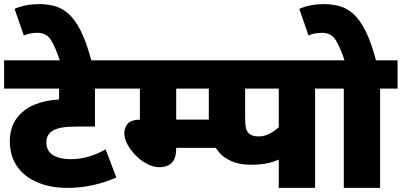

<svg xmlns="http://www.w3.org/2000/svg" viewBox="-20 -916 1958 936"><path d="M574 -484H443V-299H361Q309 -299 283.5 -294.5Q258 -290 241 -281Q206 -262 206 -223Q206 -179 239 -159.5Q272 -140 324 -140Q372 -140 415.5 -153.5Q459 -167 495 -188L547 -51Q495 -27 433 -13.5Q371 0 310 0Q227 0 163.5 -26.5Q100 -53 64 -104Q28 -155 28 -227Q28 -293 60 -337.5Q92 -382 146.5 -405Q201 -428 268 -431V-484H0V-622H574Z M274 -615Q249 -690 227 -723Q205 -756 163 -756Q124 -756 96 -743L51 -873Q105 -896 171 -896Q209 -896 244.5 -887Q280 -878 312.5 -850Q345 -822 373.5 -766Q402 -710 427 -615Z M1516 -484V0H1339V-138Q1307 -124 1275.5 -118.5Q1244 -113 1203 -113Q1146 -113 1108 -130.5Q1070 -148 1051 -170Q1040 -183 1032 -195H839V-193Q839 -145 818 -123Q797 -101 756 -101Q727 -101 697 -117Q667 -133 642 -158Q617 -183 601.5 -212Q586 -241 586 -267Q586 -293 602.5 -313Q619 -333 671 -333H662V-484H559V-622H1601V-484ZM839 -333H998Q998 -341 998 -349V-484H839ZM1339 -484H1175V-349Q1175 -312 1178.5 -294.5Q1182 -277 1193 -266Q1200 -259 1211.5 -255Q1223 -251 1241 -251Q1268 -251 1293.5 -264Q1319 -277 1339 -296Z M1833 -484V0H1656V-484H1586V-622H1918V-484ZM1662 -615Q1637 -690 1615 -723Q1593 -756 1551 -756Q1512 -756 1484 -743L1439 -873Q1493 -896 1559 -896Q1597 -896 1632.5 -887Q1668 -878 1700.5 -850Q1733 -822 1761.5 -766Q1790 -710 1815 -615Z"/></svg>

Font: Noto Sans Black
Style: Regular
Weight: 900
Designer: Monotype Design Team
Foundry: Monotype Imaging Inc.
Version: Version 2.007